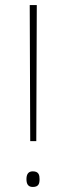

<svg xmlns="http://www.w3.org/2000/svg" viewBox="-20 -734 263 762"><path d="M124 -174 126 -714H98L100 -174ZM85 -23C85 -6 90 8 110 8C134 8 137 -6 137 -23C137 -39 134 -54 110 -54C90 -54 85 -39 85 -23Z"/></svg>

Font: Noto Sans Arabic UI Th
Style: Regular
Weight: 100
Designer: Monotype Design Team, Nadine Chahine and Nizar Qandah
Foundry: Monotype Imaging Inc.
Version: Version 2.010